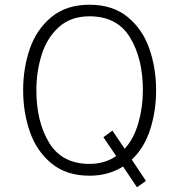

<svg xmlns="http://www.w3.org/2000/svg" viewBox="-20 -732 758 813"><path d="M78 -350Q78 -444 106.5 -526Q135 -608 198 -660Q261 -712 359 -712Q457 -712 520.5 -660Q584 -608 612.5 -525.5Q641 -443 641 -350Q641 -262 616 -184Q591 -106 538 -56L598 34L560 61L501 -27Q439 12 359 12Q261 12 198 -40Q135 -92 106.5 -174Q78 -256 78 -350ZM472 -71 418 -151 456 -179 508 -102Q547 -145 566 -211.5Q585 -278 585 -350Q585 -484 530.5 -573.5Q476 -663 359 -663Q280 -663 229.5 -617.5Q179 -572 156.5 -500.5Q134 -429 134 -350Q134 -216 188.5 -127Q243 -38 359 -38Q423 -38 472 -71Z"/></svg>

Font: Overpass ExtraLight
Style: Regular
Weight: 200
Designer: Delve Withrington, Thomas Jockin
Foundry: Delve Fonts
Version: Version 3.000;DELV;Overpass